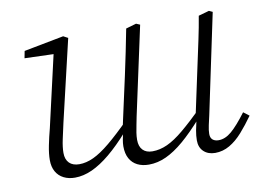

<svg xmlns="http://www.w3.org/2000/svg" viewBox="-61 -589 953 693"><g transform="rotate(-10 415.5 -243.0)"><path d="M162 12Q139 12 121 3Q103 -6 93 -23.5Q83 -41 83 -66Q83 -89 89 -119Q95 -149 103 -179L168 -463L179 -440L57 -444L62 -470L208 -498L225 -489L155 -191Q148 -160 142 -132Q136 -104 136 -83Q136 -59 149 -46Q162 -33 186 -33Q211 -33 238 -45.5Q265 -58 299.5 -86.5Q334 -115 381 -162L380 -119H366Q327 -75 292 -46Q257 -17 225 -2.5Q193 12 162 12ZM433 12Q409 12 391 3Q373 -6 363 -24Q353 -42 353 -69Q353 -80 355.5 -93.5Q358 -107 362 -122H360Q362 -132 364 -142Q366 -152 368 -161L403 -320Q412 -361 420.5 -403Q429 -445 437 -486L475 -497L489 -491L419 -167Q416 -151 413 -136.5Q410 -122 408 -109Q406 -96 406 -83Q406 -59 418.5 -46Q431 -33 454 -33Q481 -33 508.5 -45.5Q536 -58 569.5 -86Q603 -114 647 -157L651 -120H636Q596 -75 562 -46Q528 -17 496.5 -2.5Q465 12 433 12ZM676 12Q650 12 634 -3Q618 -18 618 -44Q618 -61 621.5 -80Q625 -99 630 -120L627 -122L669 -318Q678 -360 687 -402Q696 -444 703 -486L742 -497L755 -491L678 -126Q674 -109 670 -90.5Q666 -72 666 -59Q666 -45 674 -38Q682 -31 696 -31Q720 -31 743.5 -51Q767 -71 800 -115L821 -99Q799 -68 776.5 -42.5Q754 -17 729 -2.5Q704 12 676 12Z"/></g></svg>

Font: Source Serif 4 Light
Style: Italic
Weight: 300
Italic angle: -12°
Designer: Frank Grießhammer
Foundry: Adobe Systems Incorporated
Version: Version 4.004;hotconv 1.0.116;makeotfexe 2.5.65601